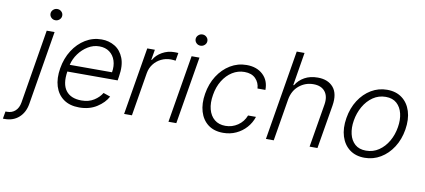

<svg xmlns="http://www.w3.org/2000/svg" viewBox="-172 -1027 3386 1528"><g transform="rotate(10 1521.0 -263.0)"><path d="M129.6 -545.5H193.2L94.1 52.9Q82.4 122.5 36.9 163.5Q-8.5 204.5 -77.8 204.5Q-81.3 204.5 -84.9 204.5Q-88.4 204.5 -92.3 204.2L-82 144.9H-68.5Q-29.5 144.9 -3 120.7Q23.4 96.6 30.9 52.9ZM182.5 -639.2Q162.6 -639.2 149 -652.9Q135.3 -666.5 135.7 -685.7Q136.4 -703.8 150.4 -717Q164.4 -730.1 183.6 -730.1Q203.5 -730.1 217.3 -716.4Q231.2 -702.8 230.5 -683.6Q230.1 -665.5 215.9 -652.3Q201.7 -639.2 182.5 -639.2Z M489 11.4Q412.6 11.4 362.7 -24.3Q312.9 -60 293.1 -123.4Q273.4 -186.8 287.3 -269.5Q301.1 -352.3 342 -416.2Q382.8 -480.1 442.6 -516.5Q502.5 -552.9 573.2 -552.9Q632.5 -552.9 680.4 -524Q728.3 -495 751.4 -435.7Q774.5 -376.4 759.2 -285.2L754.3 -253.9H347.7Q331.7 -151.3 371.4 -98.9Q411.2 -46.5 497.9 -46.5Q556.5 -46.5 598 -73Q639.6 -99.4 661.2 -136L717.7 -116.5Q690.7 -65 631 -26.8Q571.4 11.4 489 11.4ZM357.2 -309.7H698.9Q707.7 -362.2 693.9 -404.3Q680 -446.4 646.8 -470.9Q613.6 -495.4 564.6 -495.4Q516.3 -495.4 473.2 -469.1Q430 -442.8 399.3 -400.6Q368.6 -358.3 357.2 -309.7Z M851.2 0 942.1 -545.5H1003.6L989.3 -461.6H994Q1017 -502.8 1062.1 -528.2Q1107.2 -553.6 1158.7 -553.6Q1166.9 -553.6 1176.3 -553.4Q1185.7 -553.3 1192.1 -552.6L1181.1 -488.3Q1176.8 -489 1166.4 -490.4Q1155.9 -491.8 1143.1 -491.8Q1100.5 -491.8 1064.3 -473.9Q1028.1 -456 1003.9 -424.4Q979.8 -392.8 972.7 -352.3L914.4 0Z M1209.5 0 1300.4 -545.5H1364L1273.1 0ZM1355.1 -640.3Q1335.2 -640.3 1321.6 -653.9Q1307.9 -667.6 1308.2 -686.8Q1308.9 -704.9 1323 -718Q1337 -731.2 1356.2 -731.2Q1376.1 -731.2 1389.9 -717.5Q1403.8 -703.8 1403.1 -684.7Q1402.7 -666.5 1388.5 -653.4Q1374.3 -640.3 1355.1 -640.3Z M1652.3 11.4Q1578.5 11.4 1530.5 -25.2Q1482.6 -61.8 1463.6 -125.5Q1444.6 -189.3 1458.1 -270.2Q1471.6 -352.6 1512.4 -416.4Q1553.3 -480.1 1613.5 -516.5Q1673.7 -552.9 1745 -552.9Q1827.1 -552.9 1877 -506.2Q1926.8 -459.5 1925.4 -383.5H1861.5Q1859 -430.8 1827.4 -463.1Q1795.8 -495.4 1737.6 -495.4Q1684.7 -495.4 1639.6 -467.2Q1594.5 -438.9 1563.4 -388.7Q1532.3 -338.4 1521.7 -272.4Q1510.3 -206 1523.8 -155Q1537.3 -104 1572.3 -75.3Q1607.2 -46.5 1660.9 -46.5Q1715.6 -46.5 1760.3 -76.9Q1805 -107.2 1824.9 -159.1H1888.8Q1872.9 -109.7 1838.6 -71.2Q1804.3 -32.7 1756.7 -10.7Q1709.2 11.4 1652.3 11.4Z M2116.8 -340.9 2060.4 0H1997.2L2117.9 -727.3H2181.1L2137.1 -459.9H2142.8Q2168.3 -502.5 2213.1 -527.5Q2257.8 -552.6 2320 -552.6Q2402.7 -552.6 2445.8 -501.8Q2489 -451 2473 -353.3L2413.7 0H2350.1L2408.4 -349.4Q2419.7 -416.9 2389 -455.8Q2358.3 -494.7 2294.7 -494.7Q2229.4 -494.7 2179.3 -453.5Q2129.3 -412.3 2116.8 -340.9Z M2795.5 11.4Q2723.7 11.4 2674.9 -25Q2626.1 -61.4 2605.6 -126.1Q2585.2 -190.7 2599.1 -275.2Q2612.6 -357.6 2652.9 -420.1Q2693.2 -482.6 2752.1 -517.8Q2811.1 -552.9 2880.3 -552.9Q2952.4 -552.9 3001.2 -516.3Q3050.1 -479.8 3070.5 -415.1Q3090.9 -350.5 3077.1 -265.6Q3063.6 -183.9 3023.3 -121.4Q2983 -58.9 2924 -23.8Q2865.1 11.4 2795.5 11.4ZM2796.5 -46.5Q2854.4 -46.5 2900.2 -77.6Q2946 -108.7 2975.9 -160.7Q3005.7 -212.7 3015.6 -275.2Q3025.6 -335.2 3013.7 -385.1Q3001.8 -435 2968.4 -465.2Q2935 -495.4 2879.6 -495.4Q2822.1 -495.4 2776.3 -464Q2730.5 -432.5 2700.6 -380.3Q2670.8 -328.1 2660.5 -265.6Q2650.6 -206 2662.3 -156.1Q2674 -106.2 2707.6 -76.3Q2741.1 -46.5 2796.5 -46.5Z"/></g></svg>

Font: Inter Light  BETA
Style: Italic
Weight: 300
Italic angle: 9.39999°
Designer: Rasmus Andersson
Foundry: rsms
Version: Version 3.011;git-f93a4a705